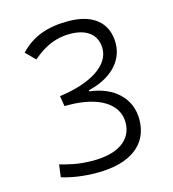

<svg xmlns="http://www.w3.org/2000/svg" viewBox="-107 -791 800 889"><g transform="rotate(-15 293.0 -346.5)"><path d="M251 9.8C410.6 9.8 502 -59.1 502 -179.2C502 -280.8 426.3 -350.6 311.5 -363.8V-369.6C417 -393.1 487.3 -460 487.3 -547.9C487.3 -647 419.4 -703.1 300.3 -703.1C199.7 -703.1 127.9 -676.3 68.8 -614.3L113.3 -569.8C171.4 -621.1 229 -644 292.5 -644C375 -644 421.9 -606 421.9 -539.6C421.9 -460.9 331.1 -398.4 174.8 -377.4L183.1 -327.6H201.2C345.7 -327.6 436.5 -271.5 436.5 -182.1C436.5 -98.1 366.7 -49.3 247.1 -49.3C172.4 -49.3 127.4 -63 88.9 -73.2L81.1 -13.7C127 0.5 182.6 9.8 251 9.8Z"/></g></svg>

Font: Cascadia Code PL Light
Style: Regular
Weight: 300
Monospace: yes
Designer: Aaron Bell
Foundry: Saja Typeworks
Version: Version 2404.023